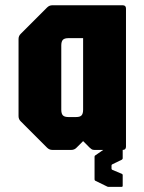

<svg xmlns="http://www.w3.org/2000/svg" viewBox="-20 -570 549 730"><path d="M179 0Q167.5 0 159 -8.5L59 -108.5Q50.5 -116.5 50.5 -128.5V-421.5Q50.5 -433.5 59 -441.5L159 -541.5Q167.5 -550 179 -550H446.5Q459 -550 459 -537.5V-12.5Q459 0 446.5 0H338.5Q332 0 328.5 -2.5Q325 -5 321 -8.5L296 -33.5L271 -8.5Q263 0 251 0ZM240 -125H269.5Q284.5 -125 290.2 -131.5Q296 -138 296 -153V-425H240.5Q225 -425 219 -418.5Q213 -412 213 -397V-153Q213 -138 219 -131.5Q225 -125 240 -125ZM393 140.5Q389.5 140.5 388 139.5L342 117Q339.5 115.5 339.5 112V26Q339.5 22 342 21L388.5 -11Q390.5 -12.5 394 -12.5H442.5Q446.5 -12.5 446.5 -8.5V32Q446.5 34.5 443.5 37L406.5 55Q404 56.5 404 59V71Q404 74 406.5 75.5L443.5 91Q446.5 92 446.5 96V136Q446.5 140.5 442.5 140.5Z"/></svg>

Font: Jaro 24pt
Style: Regular
Weight: 400
Designer: Agyei Archer, Celine Hurka, Mirko Velimirović
Version: Version 1.000